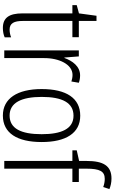

<svg xmlns="http://www.w3.org/2000/svg" viewBox="257 -1062 815 1370"><g transform="rotate(90 665.0 -377.5)"><path d="M192 -38C146 -38 130 -70 130 -133V-486H246V-532H130V-658H93L76 -533L17 -517V-486H76V-130C76 -35 107 10 180 10C207 10 229 5 247 -3V-49C233 -43 212 -38 192 -38Z M518 -541C454 -541 415 -487 394 -429H391L383 -532H340V0H395V-282C394 -391 440 -487 515 -487C532 -487 549 -483 562 -479L571 -532C555 -538 536 -541 518 -541Z M994 -267C994 -439 931 -542 806 -542C681 -542 616 -443 616 -267C616 -93 683 10 805 10C931 10 994 -93 994 -267ZM672 -267C672 -413 713 -494 806 -494C900 -494 938 -408 938 -267C938 -118 897 -38 805 -38C714 -38 672 -121 672 -267Z M1279 -486V-532H1184V-586C1184 -682 1203 -717 1257 -717C1276 -717 1297 -713 1315 -706L1330 -750C1308 -759 1284 -765 1254 -765C1163 -765 1129 -706 1129 -588V-534L1053 -517V-486H1129V0H1184V-486Z"/></g></svg>

Font: Noto Sans Gujarati Condensed Light
Style: Regular
Weight: 300
Width: 3
Designer: Jelle Bosma - Monotype Design Team, Universal Thirst
Foundry: Monotype Imaging Inc.
Version: Version 2.106